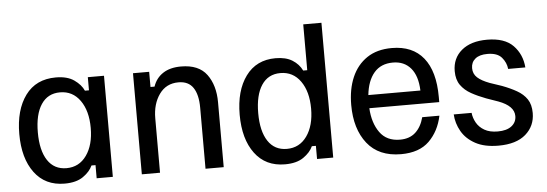

<svg xmlns="http://www.w3.org/2000/svg" viewBox="-46 -801 2693 946"><g transform="rotate(-5 1300.0 -327.5)"><path d="M239.2 12.5Q143.3 12.5 90.4 -58.8Q37.5 -130 37.5 -250Q37.5 -369.2 90 -440.8Q142.5 -512.5 240.8 -512.5Q297.5 -512.5 331.2 -488.8Q365 -465 378.3 -435H398.3V-500H478.3V0H398.3V-65H378.3Q365 -35 330.8 -11.2Q296.7 12.5 239.2 12.5ZM255 -62.5Q317.5 -62.5 354.2 -114.2Q390.8 -165.8 390.8 -250Q390.8 -334.2 354.2 -385.8Q317.5 -437.5 255 -437.5Q194.2 -437.5 161.7 -388.3Q129.2 -339.2 129.2 -250Q129.2 -160.8 161.7 -111.7Q194.2 -62.5 255 -62.5Z M621.7 0V-500H701.7V-425H721.7Q735.8 -466.7 770.8 -489.6Q805.8 -512.5 860 -512.5Q947.5 -512.5 987.1 -458.8Q1026.7 -405 1026.7 -320.8V0H936.7V-301.7Q936.7 -366.7 913.3 -401.2Q890 -435.8 840.8 -435.8Q780 -435.8 745.8 -387.9Q711.7 -340 711.7 -269.2V0Z M1329.2 12.5Q1233.3 12.5 1180.4 -58.8Q1127.5 -130 1127.5 -250Q1127.5 -369.2 1180 -440.8Q1232.5 -512.5 1327.5 -512.5Q1378.3 -512.5 1410.4 -492.5Q1442.5 -472.5 1458.3 -440H1478.3V-666.7H1568.3V0H1488.3V-65H1468.3Q1455 -35 1420.8 -11.2Q1386.7 12.5 1329.2 12.5ZM1345 -62.5Q1407.5 -62.5 1444.2 -114.2Q1480.8 -165.8 1480.8 -250Q1480.8 -334.2 1444.2 -385.8Q1407.5 -437.5 1345 -437.5Q1284.2 -437.5 1251.7 -388.3Q1219.2 -339.2 1219.2 -250Q1219.2 -160.8 1251.7 -111.7Q1284.2 -62.5 1345 -62.5Z M1903.3 12.5Q1793.3 12.5 1736.2 -59.6Q1679.2 -131.7 1679.2 -250Q1679.2 -328.3 1704.6 -387.1Q1730 -445.8 1779.6 -479.2Q1829.2 -512.5 1902.5 -512.5Q2005 -512.5 2058.8 -445.8Q2112.5 -379.2 2112.5 -252.5V-226.7H1766.7Q1770.8 -153.3 1804.6 -106.2Q1838.3 -59.2 1904.2 -59.2Q1951.7 -59.2 1980.8 -85.8Q2010 -112.5 2022.5 -160H2107.5Q2091.7 -84.2 2042.5 -35.8Q1993.3 12.5 1903.3 12.5ZM1767.5 -291.7H2025Q2022.5 -364.2 1990 -402.5Q1957.5 -440.8 1901.7 -440.8Q1842.5 -440.8 1808.8 -401.7Q1775 -362.5 1767.5 -291.7Z M2385 12.5Q2315.8 12.5 2270.8 -12.1Q2225.8 -36.7 2203.3 -76.2Q2180.8 -115.8 2178.3 -160H2266.7Q2269.2 -135 2282.5 -111.2Q2295.8 -87.5 2321.7 -72.5Q2347.5 -57.5 2387.5 -57.5Q2431.7 -57.5 2455.8 -76.2Q2480 -95 2480 -125.8Q2480 -175.8 2403.3 -204.2L2344.2 -225Q2304.2 -240 2272.1 -257.9Q2240 -275.8 2220.8 -302.9Q2201.7 -330 2201.7 -371.7Q2201.7 -435.8 2247.5 -474.2Q2293.3 -512.5 2373.3 -512.5Q2460 -512.5 2502.5 -468.8Q2545 -425 2550 -360H2465Q2461.7 -391.7 2440 -417.1Q2418.3 -442.5 2369.2 -442.5Q2330 -442.5 2309.2 -425.4Q2288.3 -408.3 2288.3 -379.2Q2288.3 -350.8 2308.3 -332.5Q2328.3 -314.2 2368.3 -299.2L2427.5 -279.2Q2467.5 -264.2 2499.2 -246.2Q2530.8 -228.3 2548.8 -201.7Q2566.7 -175 2566.7 -133.3Q2566.7 -69.2 2520 -28.3Q2473.3 12.5 2385 12.5Z"/></g></svg>

Font: Familjen Grotesk GF
Style: Regular
Weight: 400
Designer: Anders Wikstroem, Jonas Baeckman, Matilda Gysing, Kristian Moeller
Foundry: Familjen STHLM AB
Version: Version 2.000; Beta; Release 4; Build 6